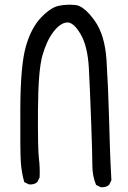

<svg xmlns="http://www.w3.org/2000/svg" viewBox="-20 -781 540 807"><path d="M403.3 5.9 383.8 -3.9Q368.2 -41 368.2 -85.4Q368.2 -129.9 363.3 -265.6Q358.4 -401.4 353.5 -494.1Q348.6 -586.9 318.4 -638.2Q288.1 -689.5 260.3 -686.5Q232.4 -683.6 204.1 -646.5Q175.8 -609.4 158.2 -547.4Q140.6 -485.4 139.6 -319.3Q138.7 -153.3 143.6 -114.7Q148.4 -76.2 146.5 -35.2L136.7 -15.6Q123 -3.9 101.6 -5.9L82 -15.6Q70.3 -56.6 67.4 -101.1Q64.5 -145.5 65.4 -327.1Q66.4 -508.8 88.9 -586.4Q111.3 -664.1 152.3 -707Q193.4 -750 228 -756.8Q262.7 -763.7 297.9 -759.8Q333 -755.9 377 -695.3Q420.9 -634.8 427.7 -527.8Q434.6 -420.9 438.5 -280.3Q442.4 -139.6 444.3 -101.1Q446.3 -62.5 448.2 -23.4L438.5 -3.9Q424.8 7.8 403.3 5.9Z"/></svg>

Font: NaikaiFont
Style: Regular
Weight: 400
Version: Version 1.67